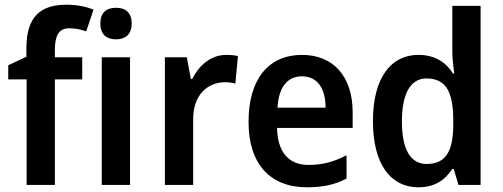

<svg xmlns="http://www.w3.org/2000/svg" viewBox="-20 -785 2134 815"><path d="M329 -448V-542H213V-578C214 -636 231 -665 274 -665C301 -665 325 -659 346 -652L377 -744C348 -756 309 -765 262 -765C154 -765 92 -716 92 -580V-544L15 -508V-448H93V0H213V-448Z M473 -752C433 -752 406 -733 406 -685C406 -638 433 -618 473 -618C511 -618 539 -638 539 -685C539 -732 512 -752 473 -752ZM532 -542H412V0H532Z M940 -552C874 -552 824 -506 796 -450H790L773 -542H680V0H800V-280C800 -381 860 -436 936 -436C948 -436 968 -434 979 -430L990 -547C975 -551 955 -552 940 -552Z M1262 -552C1122 -552 1035 -452 1035 -267C1035 -89 1127 10 1282 10C1352 10 1401 -1 1451 -27V-126C1397 -98 1350 -85 1289 -85C1205 -85 1158 -140 1156 -242H1477V-308C1477 -458 1397 -552 1262 -552ZM1262 -461C1330 -461 1362 -406 1362 -328H1158C1163 -418 1202 -461 1262 -461Z M1756 10C1826 10 1869 -21 1900 -68H1906L1926 0H2020V-760H1900V-566C1900 -535 1905 -498 1908 -473H1903C1873 -521 1825 -552 1756 -552C1639 -552 1563 -454 1563 -271C1563 -88 1638 10 1756 10ZM1791 -89C1722 -89 1686 -151 1686 -270C1686 -386 1722 -452 1790 -452C1875 -452 1904 -392 1904 -274V-253C1903 -142 1872 -89 1791 -89Z"/></svg>

Font: Noto Sans Gujarati UI SemiCondensed SemiBold
Style: Regular
Weight: 600
Width: 4
Designer: Jelle Bosma - Monotype Design Team, Universal Thirst
Foundry: Monotype Imaging Inc.
Version: Version 2.106